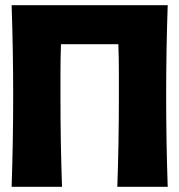

<svg xmlns="http://www.w3.org/2000/svg" viewBox="-20 -723 694 743"><path d="M434 0Q440 -170 440 -340V-446Q440 -498 438 -552H216Q214 -498 214 -446V-340Q214 -170 220 0H25Q31 -176 31 -353Q31 -528 25 -703H629Q623 -528 623 -353Q623 -176 629 0Z"/></svg>

Font: CAT Rhythmus
Style: Regular
Weight: 400
Designer: Peter Wiegel nach alter Vorlage
Foundry: Peter Wiegel
Version: 1.000